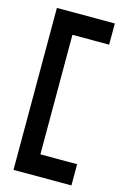

<svg xmlns="http://www.w3.org/2000/svg" viewBox="-111 -692 526 813"><g transform="rotate(15 152.0 -285.0)"><path d="M34 70H288V-23H127V-547H288V-640H34Z"/></g></svg>

Font: Charger Pro
Style: ExBdSuExt
Weight: 400
Designer: Jasper
Foundry: Cannot Into Space Fonts
Version: Version 1.09